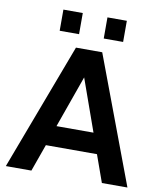

<svg xmlns="http://www.w3.org/2000/svg" viewBox="-97 -995 905 1073"><g transform="rotate(10 355.0 -458.5)"><path d="M355 -564 460 -269H250ZM555 0H700L430 -720H281L10 0H155L210 -154H500ZM285 -797V-917H175V-797ZM535 -797V-917H425V-797Z"/></g></svg>

Font: Perun
Style: Bold
Weight: 700
Foundry: Copyright (c) Stefan Peev, Context Ltd, 2016
Version: Version 1.089